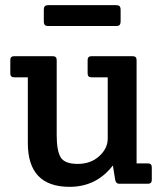

<svg xmlns="http://www.w3.org/2000/svg" viewBox="-20 -713 639 745"><path d="M510 -79H554Q569 -79 569 -64V-15Q569 0 554 0H442Q430 0 427 -15L418 -71Q354 12 250 12Q88 12 88 -158V-413H35Q20 -413 20 -428V-480Q20 -495 35 -495H185Q200 -495 200 -480V-188Q200 -128 215.5 -102.5Q231 -77 281.5 -77Q332 -77 365 -107Q398 -137 398 -175V-413H335Q320 -413 320 -428V-480Q320 -495 335 -495H495Q510 -495 510 -480ZM429 -612H169Q158 -612 154 -616Q150 -620 150 -631V-674Q150 -685 154 -689Q158 -693 169 -693H429Q440 -693 444 -689Q448 -685 448 -674V-631Q448 -620 444 -616Q440 -612 429 -612Z"/></svg>

Font: Crete Round
Style: Regular
Weight: 400
Designer: Veronika Burian
Foundry: TypeTogether
Version: Version 1.001